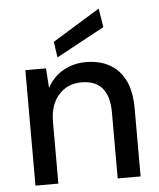

<svg xmlns="http://www.w3.org/2000/svg" viewBox="-53 -789 693 835"><g transform="rotate(-5 293.5 -371.5)"><path d="M68 0V-504H158L164 -418Q188 -464 232.5 -490Q277 -516 333 -516Q424 -516 475.5 -460.5Q527 -405 527 -298V0H427V-288Q427 -430 306 -430Q245 -430 206.5 -387Q168 -344 168 -269V0ZM212 -547 202 -616 409 -743 422 -661Z"/></g></svg>

Font: AWOL-DM Medium
Style: Regular
Weight: 500
Designer: Colophon Foundry, Jonny Pinhorn, Mikhail Sharanda
Foundry: Colophon Foundry
Version: Version 1.000;Glyphs 3.2.3 (3260)